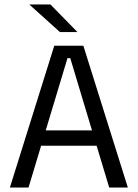

<svg xmlns="http://www.w3.org/2000/svg" viewBox="-20 -845 620 865"><path d="M24.5 0 224.5 -639H355.5L556 0H472L296.5 -583H284L108.5 0ZM144.5 -188.5V-257.5H435.5V-188.5ZM207 -825 328 -701.5V-700.5H250L113.5 -823.5V-825Z"/></svg>

Font: Anek Odia
Style: Regular
Weight: 400
Designer: Yesha Goshar & Mahesh Sahu (Odia), Yesha Goshar (Latin)
Foundry: Ek Type
Version: Version 1.003